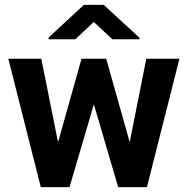

<svg xmlns="http://www.w3.org/2000/svg" viewBox="-20 -770 774 790"><path d="M14.2 -528.3 147.9 0H266.1L366.2 -340.8L466.3 0H584.5L718.3 -528.3H582L513.7 -185.1L417 -528.3H315.4L218.8 -184.6L149.9 -528.3ZM325.2 -750 180.2 -615.7V-608.4H290L365.7 -679.7L442.4 -608.4H554.2V-614.3L406.7 -750Z"/></svg>

Font: Vazirmatn
Style: Bold
Weight: 700
Designer: Saber Rastikerdar
Foundry: Saber Rastikerdar
Version: Version 33.003